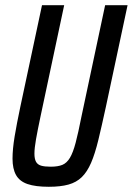

<svg xmlns="http://www.w3.org/2000/svg" viewBox="-20 -708 509 736"><path d="M167 8Q116 8 85.5 -2.5Q55 -13 41.5 -37Q28 -61 28 -100Q28 -136 36 -184.5Q44 -233 58 -299L141 -688H226L135 -260Q124 -208 118 -174Q112 -140 112 -119Q112 -99 118 -88Q124 -77 137.5 -73Q151 -69 174 -69Q202 -69 219 -76Q236 -83 248 -103Q260 -123 270 -161Q280 -199 292 -260L383 -688H469L386 -299Q370 -225 357 -171.5Q344 -118 329 -83.5Q314 -49 293.5 -29Q273 -9 242.5 -0.5Q212 8 167 8Z"/></svg>

Font: Saira ExtraCondensed Medium
Style: Italic
Weight: 500
Width: 2
Italic angle: -12°
Designer: Hector Gatti with collaboration of the Omnibus-Type team
Foundry: Omnibus-Type
Version: Version 1.101